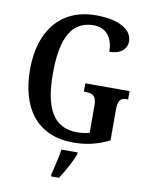

<svg xmlns="http://www.w3.org/2000/svg" viewBox="-100 -797 853 1090"><g transform="rotate(10 326.0 -251.5)"><path d="M361 10C438 10 503 -6 568 -39V-213C568 -273 584 -285 618 -285H626V-333H371V-285H382C422 -285 444 -273 444 -217V-61C423 -54 398 -51 374 -51C233 -51 180 -160 180 -358C180 -560 234 -666 362 -666C440 -666 474 -604 474 -533C539 -533 574 -566 574 -611C574 -675 502 -724 365 -724C157 -724 48 -574 48 -358C48 -137 150 10 361 10ZM271 208V221H317C345 179 381 113 396 71V61H303C296 108 281 165 271 208Z"/></g></svg>

Font: Noto Serif Tamil Condensed SemiBold
Style: Regular
Weight: 600
Width: 3
Designer: Indian Type Foundry, Tom Grace, and the Monotype Design Team
Foundry: Monotype Imaging Inc.
Version: Version 2.004